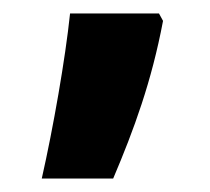

<svg xmlns="http://www.w3.org/2000/svg" viewBox="-20 -135 312 285"><path d="M216 -115H84C77 -48 59 55 42 130H148C179 57 205 -14 222 -104Z"/></svg>

Font: Noto Sans Sinhala Condensed
Style: Bold
Weight: 700
Width: 3
Designer: Jelle Bosma - Monotype Design Team
Foundry: Monotype Imaging Inc.
Version: Version 2.006